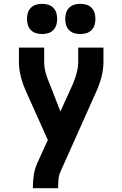

<svg xmlns="http://www.w3.org/2000/svg" viewBox="-20 -984 640 1004"><path d="M152 0V-7Q152 -39 157 -70.5Q162 -102 175 -131L230 -252L117 -504Q100 -541 89.5 -581Q79 -621 79 -662V-735H211V-662Q211 -647 213 -632Q215 -617 219 -602.5Q223 -588 228 -574Q233 -560 239 -547L296 -401L363 -549Q363 -551 364 -553Q365 -555 366 -557Q376 -582 382.5 -608.5Q389 -635 389 -662V-735H521V-661Q521 -621 510.5 -581Q500 -541 483 -504L296 -86Q288 -68 286 -47.5Q284 -27 284 -7V0ZM400 -806Q384 -806 368.5 -810.5Q353 -815 341.5 -826.5Q330 -838 325.5 -853.5Q321 -869 321 -885Q321 -901 325.5 -916.5Q330 -932 341.5 -943.5Q353 -955 368.5 -959.5Q384 -964 400 -964Q416 -964 431.5 -959.5Q447 -955 458.5 -943.5Q470 -932 474.5 -916.5Q479 -901 479 -885Q479 -869 474.5 -853.5Q470 -838 458.5 -826.5Q447 -815 431.5 -810.5Q416 -806 400 -806ZM200 -806Q184 -806 168.5 -810.5Q153 -815 141.5 -826.5Q130 -838 125.5 -853.5Q121 -869 121 -885Q121 -901 125.5 -916.5Q130 -932 141.5 -943.5Q153 -955 168.5 -959.5Q184 -964 200 -964Q216 -964 231.5 -959.5Q247 -955 258.5 -943.5Q270 -932 274.5 -916.5Q279 -901 279 -885Q279 -869 274.5 -853.5Q270 -838 258.5 -826.5Q247 -815 231.5 -810.5Q216 -806 200 -806Z"/></svg>

Font: Iosevka Curly XBdEx
Style: Regular
Weight: 800
Width: 7
Monospace: yes
Designer: Belleve Invis
Foundry: Belleve Invis
Version: Version 11.1.0; ttfautohint (v1.8.3)